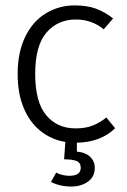

<svg xmlns="http://www.w3.org/2000/svg" viewBox="-20 -517 466 706"><path d="M328.6 99.6Q328.6 132.8 303.5 150.9Q278.3 168.9 242.2 168.9Q220.7 168.9 201.2 164.3Q181.6 159.7 167.5 151.9L186.5 117.7Q208 128.9 234.4 129.4Q276.9 129.4 276.9 100.1Q276.9 81.5 262 75.2Q247.1 68.8 215.8 68.8L220.2 4.9Q168.9 -3.4 129.2 -35.2Q89.4 -66.9 67.1 -120.1Q44.9 -173.3 44.9 -245.1Q44.9 -324.7 72.8 -381.8Q100.6 -439 148.7 -468Q196.8 -497.1 254.4 -497.1Q299.8 -497.1 332.3 -485.4Q364.7 -473.6 396 -449.2L361.3 -409.2Q317.9 -445.3 258.3 -445.3Q192.4 -445.3 150.9 -397.2Q109.4 -349.1 109.4 -245.1Q109.4 -141.6 149.9 -93.3Q190.4 -44.9 257.8 -44.9Q294.9 -44.9 321 -55.4Q347.2 -65.9 371.1 -85L403.3 -45.4Q350.6 5.9 262.7 7.8V40.5Q295.4 43.5 312 60.1Q328.6 76.7 328.6 99.6Z"/></svg>

Font: Amiri Typewriter
Style: Regular
Weight: 400
Monospace: yes
Designer: Khaled Hosny
Version: Version 1.1